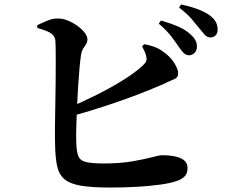

<svg xmlns="http://www.w3.org/2000/svg" viewBox="-20 -823 1040 861"><path d="M826 -575Q813 -576 803 -586Q793 -596 781 -614Q767 -635 747 -661Q727 -687 692 -717L702 -731Q744 -719 778 -704.5Q812 -690 835 -668Q851 -654 857.5 -640Q864 -626 863 -612Q863 -597 852.5 -586Q842 -575 826 -575ZM473 18Q390 18 341.5 9.5Q293 1 268.5 -20Q244 -41 236 -79Q228 -117 227 -173Q226 -209 226.5 -256Q227 -303 228 -354Q229 -405 229.5 -454.5Q230 -504 230 -545.5Q230 -587 229.5 -615.5Q229 -644 226 -652Q220 -669 199.5 -679Q179 -689 147 -698V-710Q165 -719 191.5 -730Q218 -741 240 -740Q262 -740 285 -730.5Q308 -721 328 -706.5Q348 -692 360 -676Q372 -660 372 -647Q372 -634 366 -625Q360 -616 353.5 -606Q347 -596 344 -581Q340 -557 336.5 -517Q333 -477 330 -430Q327 -383 325 -336Q323 -289 322 -249.5Q321 -210 322 -185Q323 -144 331 -123.5Q339 -103 365.5 -96.5Q392 -90 446 -90Q519 -90 573.5 -99.5Q628 -109 662 -118Q696 -127 706 -127Q762 -127 791.5 -113Q821 -99 821 -70Q821 -44 807 -31Q793 -18 772 -11Q746 -2 701 4.5Q656 11 598 14.5Q540 18 473 18ZM282 -337Q348 -365 413 -397.5Q478 -430 532.5 -464Q587 -498 620 -529Q632 -540 635.5 -549Q639 -558 635 -574Q632 -586 626 -597.5Q620 -609 617 -615L627 -625Q653 -620 672 -613Q691 -606 711 -592Q744 -569 761.5 -540.5Q779 -512 779 -494Q779 -475 760 -467.5Q741 -460 713 -446Q665 -425 601.5 -400.5Q538 -376 461 -350.5Q384 -325 294 -300ZM923 -655Q908 -656 898 -667Q888 -678 873 -697Q859 -714 840.5 -736.5Q822 -759 783 -789L792 -803Q834 -794 867.5 -781.5Q901 -769 922 -753Q941 -738 948.5 -723Q956 -708 956 -690Q956 -674 947 -664.5Q938 -655 923 -655Z"/></svg>

Font: Noto Serif HK ExtraLight
Style: Bold
Weight: 700
Version: Version 2.002-H1;hotconv 1.1.0;makeotfexe 2.6.0